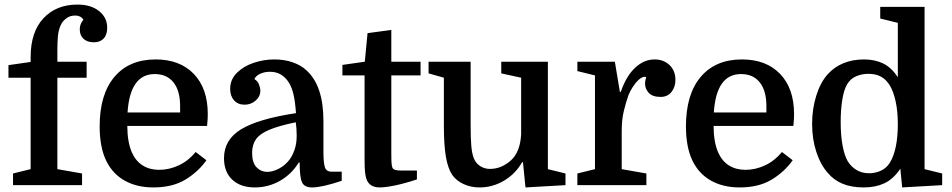

<svg xmlns="http://www.w3.org/2000/svg" viewBox="-20 -810 4163 840"><path d="M17 -470V-525L114 -539V-560Q114 -670 170 -730Q226 -790 319 -790Q378 -790 413.5 -761.5Q449 -733 449 -689Q449 -658 433.5 -641.5Q418 -625 391 -625Q362 -625 345.5 -640Q329 -655 329 -682Q329 -705 345 -724Q333 -742 310 -742Q289 -742 275 -733Q254 -720 244.5 -697.5Q235 -675 233 -647.5Q231 -620 231 -590V-540H359V-470H231V-70L339 -51V0H37V-51L114 -70V-470Z M886 -259H537Q537 -189 557 -143Q574 -105 604.5 -86Q635 -67 676 -67Q721 -67 763 -87Q805 -107 836 -145L883 -109Q848 -59 791.5 -24.5Q735 10 651 10Q579 10 526 -19.5Q473 -49 445 -106Q430 -137 423 -175Q416 -213 416 -257Q416 -397 480.5 -473.5Q545 -550 661 -550Q767 -550 828 -486.5Q889 -423 889 -311Q889 -300 888.5 -290.5Q888 -281 886 -259ZM657 -486Q549 -486 538 -318H768V-346Q768 -413 739 -449.5Q710 -486 657 -486Z M960 -118Q960 -199 1035 -244.5Q1110 -290 1275 -315Q1271 -368 1264 -397Q1257 -426 1246 -445Q1232 -469 1211 -482.5Q1190 -496 1161 -496Q1138 -496 1119 -487.5Q1100 -479 1093 -464Q1107 -456 1113 -440.5Q1119 -425 1119 -413Q1119 -388 1098.5 -370Q1078 -352 1050 -352Q1021 -352 1004 -371Q987 -390 987 -421Q987 -462 1016 -491Q1045 -520 1089.5 -535Q1134 -550 1180 -550Q1225 -550 1261.5 -537Q1298 -524 1321 -502Q1395 -435 1395 -281V-146Q1395 -97 1401.5 -78Q1408 -59 1430 -59H1475V-19Q1389 10 1345 10Q1312 10 1301.5 -12Q1291 -34 1291 -99H1287Q1256 -48 1205 -19Q1154 10 1095 10Q1032 10 996 -24Q960 -58 960 -118ZM1149 -58Q1173 -58 1200 -72Q1227 -86 1247 -112Q1259 -128 1268.5 -154.5Q1278 -181 1278 -217Q1278 -231 1277 -246.5Q1276 -262 1274 -275Q1201 -260 1159 -242.5Q1117 -225 1100 -201Q1083 -177 1083 -141Q1083 -98 1102.5 -78Q1122 -58 1149 -58Z M1478 -480V-526L1576 -540L1588 -665L1692 -679V-540H1820V-480H1692V-143Q1692 -109 1693 -96.5Q1694 -84 1697 -76Q1700 -70 1708 -67Q1716 -64 1734 -64H1804V-25Q1749 -7 1707.5 1.5Q1666 10 1641 10Q1596 10 1583 -27Q1579 -39 1577 -58Q1575 -77 1575 -114V-480Z M2039 -540V-267Q2039 -203 2042 -171Q2045 -139 2052 -120Q2061 -96 2080.5 -83.5Q2100 -71 2123 -71Q2150 -71 2173 -81Q2196 -91 2215 -108Q2256 -145 2260 -223V-470L2173 -489V-540H2377V-70L2454 -51V0L2279 10L2268 -100H2264Q2235 -49 2185 -19.5Q2135 10 2078 10Q2040 10 2008.5 -4.5Q1977 -19 1959 -44Q1940 -72 1931 -123Q1922 -174 1922 -259V-470L1855 -489V-540Z M2807 -472Q2806 -473 2804 -473.5Q2802 -474 2801 -474Q2789 -474 2775 -461.5Q2761 -449 2749 -430.5Q2737 -412 2730 -395Q2718 -361 2709 -323.5Q2700 -286 2700 -237V-70L2808 -51V0H2506V-51L2583 -70V-480L2506 -499V-540H2670L2692 -408H2696Q2719 -476 2758 -513Q2797 -550 2844 -550Q2883 -550 2909 -525.5Q2935 -501 2935 -460Q2935 -430 2918 -408Q2901 -386 2870 -386Q2835 -386 2818.5 -403.5Q2802 -421 2802 -445Q2802 -452 2803 -456Q2804 -460 2807 -472Z M3451 -259H3102Q3102 -189 3122 -143Q3139 -105 3169.5 -86Q3200 -67 3241 -67Q3286 -67 3328 -87Q3370 -107 3401 -145L3448 -109Q3413 -59 3356.5 -24.5Q3300 10 3216 10Q3144 10 3091 -19.5Q3038 -49 3010 -106Q2995 -137 2988 -175Q2981 -213 2981 -257Q2981 -397 3045.5 -473.5Q3110 -550 3226 -550Q3332 -550 3393 -486.5Q3454 -423 3454 -311Q3454 -300 3453.5 -290.5Q3453 -281 3451 -259ZM3222 -486Q3114 -486 3103 -318H3333V-346Q3333 -413 3304 -449.5Q3275 -486 3222 -486Z M3533 -268Q3533 -333 3551 -391Q3569 -449 3601 -485Q3630 -517 3670 -533.5Q3710 -550 3760 -550Q3806 -550 3842.5 -533Q3879 -516 3908 -472V-710L3831 -729V-780H4025V-70L4102 -51V0L3927 10L3919 -72Q3888 -26 3849 -8Q3810 10 3759 10Q3705 10 3666.5 -6Q3628 -22 3602 -53Q3570 -89 3551.5 -145Q3533 -201 3533 -268ZM3908 -266Q3908 -325 3898 -368.5Q3888 -412 3873 -436Q3858 -461 3835.5 -474Q3813 -487 3779 -487Q3751 -487 3726 -476.5Q3701 -466 3686 -441Q3672 -417 3665 -373.5Q3658 -330 3658 -276Q3658 -218 3666 -174.5Q3674 -131 3688 -106Q3703 -81 3727 -66.5Q3751 -52 3782 -52Q3809 -52 3833.5 -63Q3858 -74 3873 -98Q3890 -125 3899 -168Q3908 -211 3908 -266Z"/></svg>

Font: Domine SemiBold
Style: Regular
Weight: 600
Designer: Pablo Impallari, Rodrigo Fuenzalida, Brenda Gallo
Foundry: Pablo Impallari, Rodrigo Fuenzalida, Brenda Gallo
Version: Version 2.000